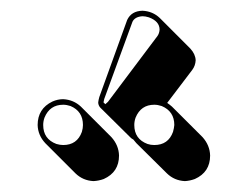

<svg xmlns="http://www.w3.org/2000/svg" viewBox="-20 -806 464 356"><path d="M244.1 -786.1Q263.2 -785.2 276.4 -772.5L333 -715.8Q342.3 -705.6 342.8 -694.3Q342.3 -684.1 336.4 -676.3L290 -615.2Q294.9 -611.8 298.8 -608.4L355.5 -551.8Q369.1 -536.6 369.6 -517.6Q369.6 -486.8 341.3 -474.1Q332 -470.7 322.8 -470.2Q303.2 -471.2 289.6 -484.4L232.9 -540.5Q229.5 -544.4 227.1 -547.4Q224.1 -548.8 222.2 -550.8L165.5 -606.9Q162.1 -611.3 162.1 -616.2Q162.6 -620.6 164.1 -626L215.8 -769Q223.6 -785.6 244.1 -786.1ZM49.8 -574.2Q49.8 -604.5 77.1 -617.7Q86.9 -622.1 97.2 -622.1Q116.2 -621.1 129.9 -608.4L186.5 -551.8Q200.2 -536.6 200.7 -517.6Q200.7 -486.8 172.4 -474.1Q163.1 -470.7 153.3 -470.2Q133.8 -471.2 120.1 -484.4L64 -540.5Q50.3 -555.2 49.8 -574.2ZM229 -574.2Q229 -548.3 253.4 -539.1Q259.3 -537.1 266.1 -537.1Q292 -537.1 300.8 -561.5Q302.7 -568.4 303.2 -574.2Q303.2 -599.6 279.8 -609.4Q272.5 -611.8 266.1 -611.8Q241.2 -611.8 231.4 -587.9Q229 -581.1 229 -574.2ZM60.1 -574.2Q60.1 -548.3 84.5 -539.1Q91.3 -537.1 97.2 -537.1Q123 -537.1 131.8 -561.5Q133.8 -568.4 133.8 -574.2Q133.8 -599.6 110.8 -609.4Q103.5 -611.8 97.2 -611.8Q72.3 -611.8 62.5 -587.9Q60.1 -581.1 60.1 -574.2ZM244.1 -775.9Q230 -774.9 225.6 -765.6L173.3 -622.6Q172.4 -619.1 171.9 -616.2Q173.8 -614.3 175.3 -612.8Q177.7 -614.7 180.2 -617.2L272 -739.3Q275.4 -744.1 275.9 -751Q275.9 -766.6 255.9 -773.9Q249.5 -775.9 244.1 -775.9Z"/></svg>

Font: Linux Biolinum Shadow O
Style: Regular
Weight: 400
Designer: Philipp H. Poll
Foundry: Philipp H. Poll
Version: Version 1.0.4